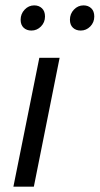

<svg xmlns="http://www.w3.org/2000/svg" viewBox="-20 -704 376 724"><path d="M30.5 0 128.3 -486H204.8L107.6 0ZM98.5 -588.8Q80.6 -588.8 69.2 -599.4Q57.8 -610.1 57.8 -629.5Q57.8 -652 73 -667.8Q88.1 -683.7 108.9 -683.7Q126.8 -683.7 138.2 -672.8Q149.7 -661.9 149.7 -641.7Q149.7 -619.7 134.5 -604.2Q119.4 -588.8 98.5 -588.8ZM284.4 -588.8Q266.5 -588.8 255.1 -599.4Q243.7 -610.1 243.7 -629.5Q243.7 -652 258.8 -667.8Q274 -683.7 294.8 -683.7Q312.7 -683.7 324.1 -672.8Q335.5 -661.9 335.5 -641.7Q335.5 -619.7 320.4 -604.2Q305.2 -588.8 284.4 -588.8Z"/></svg>

Font: Source Sans 3 VF
Style: Italic
Weight: 200
Italic angle: -11°
Designer: Paul D. Hunt
Foundry: Adobe Systems Incorporated
Version: Version 3.042;hotconv 1.0.118;makeotfexe 2.5.65603